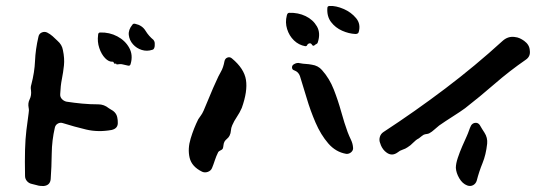

<svg xmlns="http://www.w3.org/2000/svg" viewBox="-20 -624 1875 644"><path d="M499 -480Q499 -476 499 -472Q499 -468 498 -465Q496 -458 491 -457Q473 -451 455.5 -456.5Q438 -462 426 -475.5Q414 -489 412 -506.5Q410 -524 424 -541Q427 -546 434 -544Q457 -539 468 -521Q479 -503 495 -490Q499 -484 499 -480ZM375 -215Q377 -193 354 -188Q309 -180 269 -189.5Q229 -199 191 -211Q182 -214 174 -209.5Q166 -205 164 -196Q154 -153 153.5 -108.5Q153 -64 150 -23Q148 -2 126 0Q121 0 115 -0.5Q109 -1 103 -3Q97 -5 87 -7Q77 -9 70.5 -16.5Q64 -24 64 -34Q63 -85 64 -121.5Q65 -158 68.5 -187Q72 -216 76 -244Q78 -254 76 -263Q73 -278 79.5 -291Q86 -304 84 -321Q82 -331 85 -340Q96 -382 97.5 -420Q99 -458 109 -501Q111 -511 120 -515Q129 -519 138 -515Q148 -510 156.5 -502.5Q165 -495 173 -487Q188 -474 191 -456Q197 -428 194.5 -404.5Q192 -381 187.5 -358.5Q183 -336 182 -309Q181 -299 187.5 -292Q194 -285 203 -283Q229 -279 255.5 -276.5Q282 -274 310 -274Q329 -274 345 -261Q347 -260 349 -258.5Q351 -257 353 -256Q372 -246 374 -226Q375 -222 375 -215ZM418 -409Q416 -402 409 -404Q399 -406 391.5 -408Q384 -410 373 -408Q371 -407 370.5 -409Q370 -411 368 -411Q366 -409 363 -411Q362 -413 361 -415Q360 -417 358 -417Q345 -416 332.5 -429Q320 -442 313 -463Q306 -484 309 -506Q309 -515 316 -515Q347 -516 373.5 -502Q400 -488 413.5 -463.5Q427 -439 418 -409Z M1183 -516Q1181 -510 1172 -510Q1150 -511 1127.5 -521Q1105 -531 1090.5 -550Q1076 -569 1078 -597Q1078 -604 1086 -604Q1107 -605 1132.5 -594Q1158 -583 1174.5 -563Q1191 -543 1183 -516ZM1046 -482Q1045 -478 1041.5 -476.5Q1038 -475 1036 -473Q1031 -468 1027 -473Q1023 -481 1016 -478Q1012 -477 1010.5 -473Q1009 -469 1004 -469Q982 -473 966 -488.5Q950 -504 943 -526.5Q936 -549 942 -572Q944 -581 950 -581Q980 -582 1005 -570Q1030 -558 1043 -535.5Q1056 -513 1046 -482ZM791 -262Q784 -246 774.5 -232Q765 -218 759 -204Q755 -195 754.5 -186Q754 -177 750 -169Q747 -163 741.5 -158.5Q736 -154 733 -149Q730 -143 729.5 -136.5Q729 -130 727 -125Q725 -122 719.5 -119.5Q714 -117 712 -114Q705 -100 700.5 -86Q696 -72 691 -60Q687 -51 677 -47.5Q667 -44 658 -48Q623 -65 616 -95Q609 -125 619.5 -159.5Q630 -194 645 -224Q650 -232 654 -237Q658 -242 663 -253Q673 -276 684 -303Q695 -330 704 -349Q713 -370 721 -383.5Q729 -397 733 -419Q735 -428 743 -431Q751 -434 758 -428Q799 -394 805 -356Q811 -318 791 -262ZM1164 -131Q1166 -121 1158.5 -114Q1151 -107 1141 -108Q1106 -114 1081 -143Q1056 -172 1038.5 -212.5Q1021 -253 1008.5 -295.5Q996 -338 986 -369Q981 -383 967 -388Q960 -390 959.5 -397Q959 -404 965 -408Q976 -415 986 -412Q996 -410 1006 -409.5Q1016 -409 1026 -407Q1047 -404 1060 -389Q1085 -361 1099.5 -324Q1114 -287 1124.5 -249Q1135 -211 1146 -181Q1151 -168 1157 -155.5Q1163 -143 1164 -131Z M1757 -455Q1760 -435 1744 -424Q1689 -386 1639.5 -343Q1590 -300 1540 -261Q1525 -250 1499 -233.5Q1473 -217 1453 -203Q1444 -196 1436.5 -189Q1429 -182 1420 -177Q1416 -175 1411 -174.5Q1406 -174 1401 -172Q1399 -171 1394.5 -167.5Q1390 -164 1385 -160Q1375 -155 1366 -145.5Q1357 -136 1347 -130Q1340 -125 1330.5 -122Q1321 -119 1314 -113Q1295 -99 1277 -112Q1264 -121 1257 -138Q1257 -140 1255 -144Q1251 -154 1254 -164.5Q1257 -175 1266 -181Q1373 -251 1473.5 -327Q1574 -403 1666 -487Q1684 -503 1706 -500Q1716 -499 1723.5 -495.5Q1731 -492 1738 -487Q1756 -474 1757 -455ZM1614 -142Q1610 -105 1598.5 -77Q1587 -49 1579 -18Q1576 -8 1567 -3Q1558 2 1547 -2Q1531 -8 1520.5 -26Q1510 -44 1509 -61Q1509 -75 1515.5 -94.5Q1522 -114 1530.5 -133.5Q1539 -153 1545 -166Q1550 -177 1553 -186Q1556 -195 1560 -203Q1565 -211 1574 -212Q1583 -213 1589 -205Q1593 -198 1597 -191.5Q1601 -185 1605 -179Q1616 -162 1614 -142Z"/></svg>

Font: Slackside One
Style: Regular
Weight: 400
Version: Version 1.000